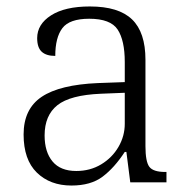

<svg xmlns="http://www.w3.org/2000/svg" viewBox="-20 -564 582 594"><path d="M53 -148Q53 -227 109 -264.5Q165 -302 283 -307L366 -310V-372Q366 -439 344 -472.5Q322 -506 256 -506Q195 -506 173 -477Q151 -448 151 -391Q123 -391 109 -404Q95 -417 95 -446Q95 -489 138 -516.5Q181 -544 258 -544Q347 -544 388.5 -504Q430 -464 430 -379V-112Q430 -64 442 -48Q454 -32 491 -32H495V0H383L371 -94H366Q334 -45 297.5 -17.5Q261 10 201 10Q135 10 94 -30Q53 -70 53 -148ZM366 -181V-277L292 -274Q197 -270 157.5 -238.5Q118 -207 118 -145Q118 -94 142.5 -64.5Q167 -35 216 -35Q259 -35 293 -55.5Q327 -76 346.5 -109.5Q366 -143 366 -181Z"/></svg>

Font: Noto Serif Light
Style: Regular
Weight: 300
Designer: Monotype Design Team
Foundry: Monotype Imaging Inc.
Version: Version 1.001